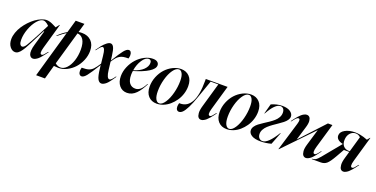

<svg xmlns="http://www.w3.org/2000/svg" viewBox="-24 -1467 4879 2494"><g transform="rotate(20 2415.5 -220.5)"><path d="M172.9 -86.9Q196.8 -86.9 224.1 -129.4Q251.5 -171.9 317.9 -298.8L398.9 -455.1Q384.3 -469.2 374.3 -477.5Q364.3 -485.8 348.9 -493.4Q333.5 -501 319.8 -501Q279.8 -501 235.6 -450.2Q191.4 -399.4 161.6 -320.1Q131.8 -240.7 131.8 -166Q131.8 -124.5 143.8 -105.7Q155.8 -86.9 172.9 -86.9ZM7.8 -130.9Q7.8 -174.8 24.4 -222.4Q41 -270 68.4 -312.3Q95.7 -354.5 131.8 -393.1Q168 -431.6 206.5 -459.5Q245.1 -487.3 284.9 -503.7Q324.7 -520 357.9 -520Q364.7 -520 371.6 -519.3Q378.4 -518.6 384 -517.8Q389.6 -517.1 397.5 -514.6Q405.3 -512.2 409.9 -511Q414.6 -509.8 423.6 -506.1Q432.6 -502.4 436.5 -500.7Q440.4 -499 450.9 -493.9Q461.4 -488.8 465.1 -487.1Q468.8 -485.4 481 -479.2Q493.2 -473.1 497.1 -471.2L534.2 -518.1H539.1L439 -168Q412.1 -74.2 448.2 -74.2Q460.4 -74.2 474.4 -88.4Q488.3 -102.5 515.1 -138.2H523.9Q502 -108.4 492.2 -95.5Q482.4 -82.5 461.2 -57.1Q439.9 -31.7 426 -20Q412.1 -8.3 393.3 2Q374.5 12.2 357.9 12.2Q340.8 12.2 327.9 2.7Q314.9 -6.8 307.1 -26.6Q299.3 -46.4 301.5 -82.5Q303.7 -118.7 317.9 -166L377 -370.1H368.2L328.1 -293Q314.9 -268.1 297.6 -233.6Q280.3 -199.2 269.8 -178.7Q259.3 -158.2 245.1 -131.1Q231 -104 221.4 -88.1Q211.9 -72.3 199.7 -53.7Q187.5 -35.2 177.7 -24.9Q168 -14.6 156.5 -5.1Q145 4.4 133.5 8.3Q122.1 12.2 109.9 12.2Q69.8 12.2 38.8 -27.3Q7.8 -66.9 7.8 -130.9Z M712.9 -641.1H833.5L797.9 -516.1Q819.3 -520 844.7 -520Q925.3 -520 974.4 -471.4Q1023.4 -422.9 1023.4 -335Q1023.4 -268.6 996.8 -204.6Q970.2 -140.6 927.2 -93.3Q884.3 -45.9 826.7 -16.8Q769 12.2 710.4 12.2Q705.6 12.2 647.5 7.8L593.8 200.2H471.7L657.7 -450.2Q617.2 -426.3 549.8 -370.1H540.5Q593.3 -425.8 662.6 -465.8ZM658.7 -32.2Q693.8 -2 732.9 -2Q778.3 -2 817.6 -43.5Q856.9 -85 880.4 -156.2Q903.8 -227.5 903.8 -310.1Q903.8 -397.9 874.3 -444.6Q844.7 -491.2 791.5 -494.1Z M1080.6 -370.1Q1110.4 -413.1 1133.8 -442.4Q1157.2 -471.7 1187.3 -495.8Q1217.3 -520 1240.7 -520Q1268.1 -520 1284.9 -486.6Q1301.8 -453.1 1311.5 -371.1L1318.4 -314H1321.3Q1390.6 -429.2 1427.5 -474.6Q1464.4 -520 1492.7 -520Q1511.2 -520 1522 -504.4Q1532.7 -488.8 1532.7 -460Q1532.7 -439.9 1525.4 -415Q1482.9 -415 1455.8 -410.4Q1428.7 -405.8 1405 -391.6Q1381.3 -377.4 1363 -356Q1344.7 -334.5 1320.3 -295.9L1333.5 -186Q1346.7 -74.2 1384.3 -74.2Q1408.2 -74.2 1451.7 -138.2H1460.4Q1441.9 -110.8 1430.7 -94.5Q1419.4 -78.1 1401.1 -54.9Q1382.8 -31.7 1368.7 -19.3Q1354.5 -6.8 1337.2 2.7Q1319.8 12.2 1303.7 12.2Q1271 12.2 1251 -27.1Q1231 -66.4 1220.7 -160.2L1215.3 -209H1213.4Q1133.8 -80.1 1096.7 -33.9Q1059.6 12.2 1030.3 12.2Q1011.2 12.2 999.3 -3.7Q987.3 -19.5 987.3 -47.9Q987.3 -66.4 994.6 -94.2Q1055.7 -94.2 1088.9 -104.7Q1122.1 -115.2 1147.9 -141.6Q1173.8 -168 1213.4 -229L1202.6 -331.1Q1196.3 -392.6 1186 -416.3Q1175.8 -439.9 1160.6 -439.9Q1147.5 -439.9 1131.1 -422.6Q1114.7 -405.3 1089.4 -370.1Z M1509.8 -167Q1509.8 -231.9 1537.4 -296.9Q1564.9 -361.8 1608.9 -410.6Q1652.8 -459.5 1710.9 -489.7Q1769 -520 1826.7 -520Q1868.2 -520 1889.4 -502.9Q1910.6 -485.8 1910.6 -459Q1910.6 -411.1 1837.2 -365Q1763.7 -318.8 1633.8 -280.8Q1629.4 -254.9 1629.4 -228Q1629.4 -151.4 1659.2 -113.8Q1689 -76.2 1739.7 -76.2Q1777.3 -76.2 1807.9 -101.8Q1838.4 -127.4 1869.6 -187H1877.4Q1854.5 -141.1 1832 -106.9Q1809.6 -72.8 1782.5 -44.7Q1755.4 -16.6 1723.6 -2.2Q1691.9 12.2 1656.7 12.2Q1590.8 12.2 1550.3 -36.4Q1509.8 -85 1509.8 -167ZM1634.8 -292Q1721.2 -317.9 1766.8 -362.5Q1812.5 -407.2 1812.5 -457Q1812.5 -478.5 1802.5 -489.3Q1792.5 -500 1775.4 -500Q1731 -500 1689.7 -438Q1648.4 -376 1634.8 -292Z M2377.4 -340.8Q2377.4 -286.1 2360.4 -232.7Q2343.3 -179.2 2313 -135.5Q2282.7 -91.8 2244.1 -58.3Q2205.6 -24.9 2159.7 -6.3Q2113.8 12.2 2068.4 12.2Q1994.6 12.2 1951.2 -35.6Q1907.7 -83.5 1907.7 -168Q1907.7 -237.8 1934.3 -303.5Q1960.9 -369.1 2003.9 -416.3Q2046.9 -463.4 2103.3 -491.7Q2159.7 -520 2216.8 -520Q2288.6 -520 2333 -473.1Q2377.4 -426.3 2377.4 -340.8ZM2027.8 -147Q2027.8 -76.2 2047.4 -39.6Q2066.9 -2.9 2097.7 -2.9Q2137.2 -2.9 2174.8 -59.6Q2212.4 -116.2 2234.6 -201.4Q2256.8 -286.6 2256.8 -369.1Q2256.8 -437 2238 -471.4Q2219.2 -505.9 2191.4 -505.9Q2150.4 -505.9 2112.1 -451.4Q2073.7 -397 2050.8 -313.5Q2027.8 -230 2027.8 -147Z M2334 -45.9Q2334 -64.5 2341.8 -94.2H2356.9Q2454.6 -94.2 2507.1 -189.2Q2559.6 -284.2 2559.6 -479V-507.8H2860.8L2762.7 -168Q2735.8 -74.2 2772.9 -74.2Q2785.2 -74.2 2799.1 -88.4Q2813 -102.5 2839.8 -138.2H2848.6Q2827.6 -109.9 2816.9 -95.5Q2806.2 -81.1 2785.4 -56.9Q2764.6 -32.7 2750 -20.3Q2735.4 -7.8 2716.8 2.2Q2698.2 12.2 2681.6 12.2Q2658.2 12.2 2643.6 -4.4Q2628.9 -21 2625.5 -60.8Q2622.1 -100.6 2641.6 -166L2736.8 -497.1H2630.9L2544.9 -252.9Q2510.7 -154.3 2480 -94.2Q2449.2 -34.2 2425.3 -11Q2401.4 12.2 2377 12.2Q2356.9 12.2 2345.5 -3.2Q2334 -18.6 2334 -45.9Z M3344.2 -340.8Q3344.2 -286.1 3327.1 -232.7Q3310.1 -179.2 3279.8 -135.5Q3249.5 -91.8 3210.9 -58.3Q3172.4 -24.9 3126.5 -6.3Q3080.6 12.2 3035.2 12.2Q2961.4 12.2 2918 -35.6Q2874.5 -83.5 2874.5 -168Q2874.5 -237.8 2901.1 -303.5Q2927.7 -369.1 2970.7 -416.3Q3013.7 -463.4 3070.1 -491.7Q3126.5 -520 3183.6 -520Q3255.4 -520 3299.8 -473.1Q3344.2 -426.3 3344.2 -340.8ZM2994.6 -147Q2994.6 -76.2 3014.2 -39.6Q3033.7 -2.9 3064.5 -2.9Q3104 -2.9 3141.6 -59.6Q3179.2 -116.2 3201.4 -201.4Q3223.6 -286.6 3223.6 -369.1Q3223.6 -437 3204.8 -471.4Q3186 -505.9 3158.2 -505.9Q3117.2 -505.9 3078.9 -451.4Q3040.5 -397 3017.6 -313.5Q2994.6 -230 2994.6 -147Z M3336.4 -85Q3336.4 -111.3 3353.8 -136.7Q3371.1 -162.1 3398.7 -183.3Q3426.3 -204.6 3459.7 -225.8Q3493.2 -247.1 3526.9 -270Q3560.5 -293 3588.1 -316.9Q3615.7 -340.8 3633.1 -371.6Q3650.4 -402.3 3650.4 -436Q3650.4 -470.7 3634.5 -489.7Q3618.7 -508.8 3593.3 -508.8Q3520.5 -508.8 3432.1 -348.1H3427.2L3464.4 -485.8Q3542 -520 3615.2 -520Q3687 -520 3726.6 -492.2Q3766.1 -464.4 3766.1 -425.8Q3766.1 -401.4 3749 -376.7Q3731.9 -352.1 3704.6 -330.6Q3677.2 -309.1 3644.3 -287.1Q3611.3 -265.1 3578.4 -241.5Q3545.4 -217.8 3518.6 -193.4Q3491.7 -168.9 3475.1 -138.4Q3458.5 -107.9 3459.5 -76.2Q3460 -42 3478.5 -21.5Q3497.1 -1 3526.4 -1Q3601.6 -1 3709.5 -178.2H3715.3L3649.4 -8.8Q3573.2 11.2 3505.4 11.2Q3421.4 11.2 3378.9 -15.6Q3336.4 -42.5 3336.4 -85Z M3783.2 -370.1Q3802.7 -397 3814.7 -412.6Q3826.7 -428.2 3846.9 -451.4Q3867.2 -474.6 3882.6 -487.5Q3897.9 -500.5 3917 -510.3Q3936 -520 3953.1 -520Q3976.6 -520 3991.2 -504.6Q4005.9 -489.3 4009.3 -453.6Q4012.7 -418 3994.1 -358.9L3938 -173.8H3939L4248 -507.8H4310.1L4210.9 -168Q4184.1 -74.2 4221.2 -74.2Q4228 -74.2 4234.6 -77.6Q4241.2 -81.1 4251.5 -92.5Q4261.7 -104 4267.1 -110.6Q4272.5 -117.2 4288.1 -138.2H4296.9Q4274.9 -108.4 4265.1 -95.5Q4255.4 -82.5 4234.1 -57.1Q4212.9 -31.7 4199 -20Q4185.1 -8.3 4166.3 2Q4147.5 12.2 4130.9 12.2Q4107.4 12.2 4092.3 -4.6Q4077.1 -21.5 4073.2 -60.3Q4069.3 -99.1 4088.9 -163.1L4152.8 -377.9H4150.9L3763.2 24.9H3757.8L3877 -369.1Q3897.9 -439.9 3867.2 -439.9Q3852.1 -439.9 3835.4 -423.1Q3818.8 -406.2 3792 -370.1Z M4209.5 -5.9Q4241.2 -7.3 4261 -19.5Q4280.8 -31.7 4314.5 -71.8L4520.5 -321.8V-323.2Q4477.5 -332 4452.1 -353.3Q4426.8 -374.5 4426.8 -407.2Q4426.8 -456.1 4482.7 -488Q4538.6 -520 4622.6 -520Q4655.8 -520 4690.7 -513.2Q4725.6 -506.3 4741.9 -501Q4758.3 -495.6 4795.4 -481.9L4825.7 -519H4830.6L4729.5 -168Q4702.6 -74.2 4739.7 -74.2Q4752 -74.2 4765.9 -88.4Q4779.8 -102.5 4806.6 -138.2H4815.4Q4794.4 -109.9 4783.7 -95.5Q4772.9 -81.1 4752.2 -56.9Q4731.4 -32.7 4716.8 -20.3Q4702.1 -7.8 4683.6 2.2Q4665 12.2 4648.4 12.2Q4625.5 12.2 4611.1 -4.4Q4596.7 -21 4593.3 -60.8Q4589.8 -100.6 4609.4 -166L4634.8 -254.9H4560.5L4497.6 -144Q4449.7 -59.6 4416.5 -29.8Q4383.3 0 4334.5 0H4209.5ZM4523.4 -379.9Q4522 -325.7 4550.5 -295.4Q4579.1 -265.1 4625.5 -265.1H4637.7L4699.7 -481Q4670.9 -509.8 4633.8 -509.8Q4587.4 -509.8 4556.2 -473.9Q4524.9 -438 4523.4 -379.9Z"/></g></svg>

Font: Nyght Serif Medium Italic
Style: Regular
Weight: 500
Italic angle: -16°
Designer: Maksym Kobuzan
Version: Version 0.410;Glyphs 3.1.2 (3151)